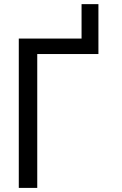

<svg xmlns="http://www.w3.org/2000/svg" viewBox="-20 -916 594 936"><path d="M71.6 0V-728H459.8V-652.6H161.6V0ZM377.6 -672.7V-895.8H459.8V-672.7Z"/></svg>

Font: Murecho Thin
Style: Regular
Weight: 100
Designer: Neil Summerour
Foundry: Positype
Version: Version 1.010